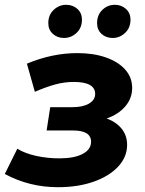

<svg xmlns="http://www.w3.org/2000/svg" viewBox="-39 -769 604 799"><path d="M202 10Q83 10 -19 -45L33 -150Q66 -130 112.5 -120Q159 -110 208 -110Q270 -110 305 -128.5Q340 -147 340 -179Q340 -226 265 -226H155L170 -323H262Q306 -323 331.5 -338Q357 -353 357 -378Q357 -428 268 -428Q230 -428 192.5 -418Q155 -408 106 -387L73 -504Q178 -548 283 -548Q350 -548 401.5 -530Q453 -512 482 -479.5Q511 -447 511 -403Q511 -360 482.5 -326.5Q454 -293 405 -276Q445 -261 467.5 -233Q490 -205 490 -166Q490 -116 453 -76Q416 -36 351 -13Q286 10 202 10ZM430 -611Q402 -611 383.5 -628Q365 -645 365 -673Q365 -707 387 -728Q409 -749 439 -749Q466 -749 485 -732Q504 -715 504 -687Q504 -653 481.5 -632Q459 -611 430 -611ZM227 -611Q200 -611 181 -628Q162 -645 162 -673Q162 -707 184.5 -728Q207 -749 236 -749Q264 -749 283 -732Q302 -715 302 -687Q302 -653 279.5 -632Q257 -611 227 -611Z"/></svg>

Font: Montserrat
Style: Bold Italic
Weight: 700
Italic angle: -11.3°
Designer: Julieta Ulanovsky
Foundry: Julieta Ulanovsky
Version: Version 9.000; ttfautohint (v1.8.4.7-5d5b)